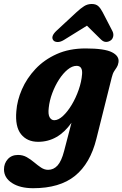

<svg xmlns="http://www.w3.org/2000/svg" viewBox="-68 -718 629 987"><path d="M427.5 -4.5Q396 122.5 317.5 186Q239 249.5 102.5 249.5Q35 249.5 -6.2 222.8Q-47.5 196 -47.5 152.5Q-47.5 122 -28 100.2Q-8.5 78.5 24.5 78.5Q49.5 78.5 69.8 90Q90 101.5 108 116.8Q126 132 143.2 143.5Q160.5 155 179.5 155Q207.5 155 227.8 132.8Q248 110.5 261.5 58.5L299.5 -87Q230.5 11 128 11Q71.5 11 40.2 -28Q9 -67 16 -146.5Q20 -202 44.8 -258.8Q69.5 -315.5 114.2 -363.2Q159 -411 223.5 -440Q288 -469 372 -469Q469.5 -469 508 -449.2Q546.5 -429.5 541 -397Q538.5 -381.5 532.2 -372.2Q526 -363 518.8 -351.8Q511.5 -340.5 506.5 -320ZM182.5 -163.5Q178.5 -130 187.2 -115Q196 -100 211 -100Q232 -100 255.8 -122Q279.5 -144 300.8 -179.5Q322 -215 336.5 -256.5Q351 -298 354 -337.5Q357 -379.5 325.5 -379.5Q303 -379.5 279.5 -360.2Q256 -341 235.5 -309.2Q215 -277.5 200.8 -239.5Q186.5 -201.5 182.5 -163.5ZM260.5 -512.5Q242.5 -501.5 227.5 -502Q212.5 -502.5 206 -511Q191 -530.5 222.5 -560L325.5 -655.5Q346.5 -675 364.2 -686.2Q382 -697.5 403.5 -697.5Q425.5 -697.5 437.5 -686.2Q449.5 -675 459.5 -655.5L510 -558Q517 -543.5 513.8 -530.2Q510.5 -517 502 -511Q490.5 -502.5 477.2 -502.5Q464 -502.5 451.5 -514.5L379 -586Z"/></svg>

Font: Fraunces 72pt S100
Style: Bold Italic
Weight: 700
Italic angle: -16°
Version: Version 1.000; ttfautohint (v1.8.3)